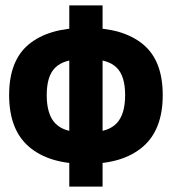

<svg xmlns="http://www.w3.org/2000/svg" viewBox="-20 -683 640 715"><path d="M295 -73Q162 -73 88 -136.5Q14 -200 14 -329Q14 -458 88 -518.5Q162 -579 295 -579H305Q438 -579 512 -518.5Q586 -458 586 -329Q586 -200 512 -136.5Q438 -73 305 -73ZM283 -191H317Q383 -191 414.5 -224Q446 -257 446 -329Q446 -400 414.5 -431Q383 -462 317 -462H283Q217 -462 185.5 -431Q154 -400 154 -329Q154 -257 185.5 -224Q217 -191 283 -191ZM238 12V-663H362V12Z"/></svg>

Font: Source Code Pro ExtraBold
Style: Regular
Weight: 800
Monospace: yes
Designer: Paul D. Hunt, Teo Tuominen
Foundry: Adobe Systems Incorporated
Version: Version 1.018;hotconv 1.0.116;makeotfexe 2.5.65601